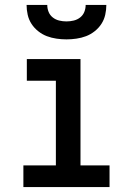

<svg xmlns="http://www.w3.org/2000/svg" viewBox="-20 -760 540 780"><path d="M75 0V-88H207V-432H89V-520H307V-88H425V0ZM250 -600Q230 -600 209.5 -603Q189 -606 170.5 -613Q152 -620 135.5 -633Q119 -646 108 -663Q97 -680 92.5 -700Q88 -720 88 -740H172Q172 -725 177.5 -711.5Q183 -698 194.5 -689Q206 -680 220.5 -676.5Q235 -673 250 -673Q265 -673 279.5 -676.5Q294 -680 305.5 -689Q317 -698 322.5 -711.5Q328 -725 328 -740H412Q412 -720 407.5 -700Q403 -680 392 -663Q381 -646 364.5 -633Q348 -620 329.5 -613Q311 -606 290.5 -603Q270 -600 250 -600Z"/></svg>

Font: Iosevka Term Semibold
Style: Regular
Weight: 600
Monospace: yes
Designer: Belleve Invis
Foundry: Belleve Invis
Version: Version 31.4.0